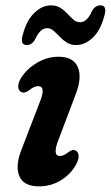

<svg xmlns="http://www.w3.org/2000/svg" viewBox="-20 -668 403 699"><path d="M198.5 -100Q212 -100 231 -115.5Q245.5 -125.5 255 -120Q264 -116.5 266 -103Q268 -89.5 257 -69Q237.5 -33.5 201.5 -11.5Q165.5 10.5 122 10.5Q66 10.5 50.2 -27.2Q34.5 -65 59.5 -126.5L123 -291.5Q137 -325 135.2 -339.8Q133.5 -354.5 118.5 -354.5Q104.5 -354.5 84 -338Q68.5 -327.5 58.5 -332.5Q48.5 -336.5 46.5 -350Q44.5 -363.5 56 -383Q76.5 -416.5 114 -439Q151.5 -461.5 193.5 -461.5Q246.5 -461.5 263.2 -423.8Q280 -386 254 -320.5L193 -159.5Q169.5 -100 198.5 -100ZM257 -504Q237.5 -504 223 -513.2Q208.5 -522.5 197 -534.8Q185.5 -547 174.8 -556.2Q164 -565.5 151.5 -565.5Q126 -565.5 107.5 -524Q96 -504 77 -504Q52.5 -504 62.5 -540Q76.5 -594 105 -621.2Q133.5 -648.5 165.5 -648.5Q185.5 -648.5 200 -639.2Q214.5 -630 225.8 -617.8Q237 -605.5 247.8 -596.2Q258.5 -587 271.5 -587Q297.5 -587 315.5 -629Q327 -648.5 346 -648.5Q370 -648.5 360.5 -612.5Q346.5 -558 318 -531Q289.5 -504 257 -504Z"/></svg>

Font: Fraunces 72pt S100 SemiBold
Style: Italic
Weight: 600
Italic angle: -16°
Version: Version 1.000; ttfautohint (v1.8.3)